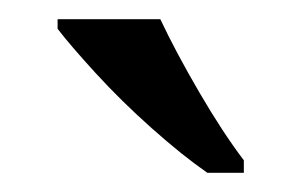

<svg xmlns="http://www.w3.org/2000/svg" viewBox="-20 -786 314 200"><path d="M196 -606Q170 -624 138 -652.5Q106 -681 79.5 -710Q53 -739 40 -756V-766H147Q163 -732 187.5 -690Q212 -648 234 -619V-606Z"/></svg>

Font: Noto Serif Old Uyghur
Style: Regular
Weight: 400
Designer: Lewis McGuffie
Foundry: Google LLC
Version: Version 1.003; ttfautohint (v1.8.4.7-5d5b)